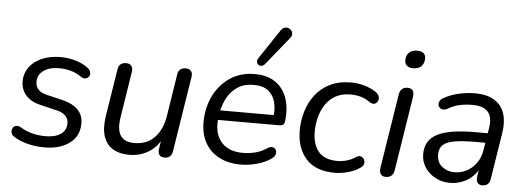

<svg xmlns="http://www.w3.org/2000/svg" viewBox="-50 -908 2899 1059"><g transform="rotate(5 1399.5 -378.5)"><path d="M222.8 8.9Q174.8 8.9 131.3 -2.4Q87.9 -13.8 56.5 -33Q43.8 -39.8 39.2 -50.4Q34.7 -60.9 36.2 -70.9Q37.7 -80.9 44.3 -87.9Q51 -95 61.5 -96.1Q72 -97.3 85.2 -89.9Q116.7 -70.7 152 -61.9Q187.2 -53.1 224.4 -53.1Q278.3 -53.1 308.9 -74.6Q339.4 -96 339.4 -134.6Q339.4 -159.9 322.5 -176.6Q305.6 -193.3 274.4 -200.4L179.7 -223.1Q130 -234.7 101.4 -266.4Q72.7 -298.1 72.7 -343.9Q72.7 -387.3 96.9 -421.4Q121.1 -455.5 166.1 -475.4Q211.1 -495.3 272 -495.3Q312.3 -495.3 353 -483.4Q393.7 -471.5 421 -450.9Q432.7 -442.5 437.4 -431.9Q442 -421.4 439.7 -411.9Q437.5 -402.4 430.6 -396.3Q423.7 -390.3 413.3 -389.6Q402.8 -388.9 390.1 -397.3Q365.1 -415.6 334 -424.4Q302.9 -433.3 268.7 -433.3Q213.3 -433.3 181.2 -410Q149.1 -386.7 149.1 -347.7Q149.1 -323.9 163.8 -306.6Q178.5 -289.4 209.3 -281.7L304 -259Q357.1 -246 386.5 -216.4Q415.9 -186.7 415.9 -140.4Q415.9 -70.3 362.9 -30.7Q309.9 8.9 222.8 8.9Z M691.5 8.9Q639.5 8.9 603.1 -12.8Q566.6 -34.5 551.4 -79.2Q536.1 -123.9 546.6 -192.8L588.3 -454.9Q594.1 -493.3 632.9 -493.3Q652.8 -493.3 662.3 -481.4Q671.7 -469.5 668.3 -447.6L628.1 -192.7Q617.4 -125 639.2 -91.6Q661 -58.3 715.6 -58.3Q785.9 -58.3 828.3 -103.2Q870.7 -148.2 882.3 -223.3L918.5 -454.9Q924.3 -493.3 963.2 -493.3Q983.5 -493.3 992.7 -481.7Q1002 -470.1 998.6 -448.7L932.7 -31.9Q926.8 6.9 888.5 6.9Q869.6 6.9 860.6 -4Q851.7 -15 854.6 -36.9L867.8 -124.2L876.9 -111.5Q852.5 -53.9 804.1 -22.5Q755.8 8.9 691.5 8.9Z M1311.9 8.9Q1242.7 8.9 1191.9 -17.2Q1141.1 -43.4 1113.8 -91.6Q1086.4 -139.7 1086.4 -205.6Q1086.4 -285 1118 -350.5Q1149.6 -416.1 1207.9 -455.7Q1266.3 -495.3 1345.8 -495.3Q1403.1 -495.3 1441.7 -475.1Q1480.3 -454.9 1503 -420.7Q1525.7 -386.5 1532.9 -343.1Q1540.1 -299.7 1534.6 -254.3Q1532.6 -237 1525.7 -231.3Q1518.8 -225.5 1504.4 -225.5H1148.8L1156.7 -279H1485.4L1467.4 -265.6Q1474.4 -313 1464.1 -351.1Q1453.8 -389.3 1425 -412.2Q1396.3 -435.2 1344.8 -435.2Q1290.7 -435.2 1254.6 -410.7Q1218.6 -386.2 1198.4 -348.3Q1178.2 -310.5 1171.1 -269.2L1167.2 -245.1Q1153.1 -159.9 1193 -108.1Q1233 -56.4 1316 -56.4Q1352.4 -56.4 1386 -65Q1419.6 -73.6 1449.8 -93.9Q1463.5 -102.8 1474 -102.4Q1484.6 -101.9 1491.2 -95.6Q1497.9 -89.3 1499.6 -79.8Q1501.3 -70.2 1496.7 -59.4Q1492 -48.7 1480.3 -40.3Q1446.3 -16.2 1400.2 -3.7Q1354 8.9 1311.9 8.9ZM1521.6 -709.8 1396.7 -555.3Q1388.4 -545 1378.4 -543.8Q1368.4 -542.5 1360.8 -547.6Q1353.3 -552.8 1351.3 -562.5Q1349.3 -572.3 1356.7 -583.5L1464.4 -745.3Q1473.7 -759.6 1485.2 -763.5Q1496.7 -767.5 1507 -764.3Q1517.2 -761.2 1524.1 -752.6Q1530.9 -744.1 1531.1 -732.8Q1531.4 -721.5 1521.6 -709.8Z M1832.3 8.9Q1724.3 8.9 1671.7 -51Q1619 -110.9 1619 -207.2Q1619 -260.6 1634.1 -312.1Q1649.3 -363.6 1680.9 -404.9Q1712.5 -446.2 1761.8 -470.8Q1811.2 -495.3 1879 -495.3Q1916.6 -495.3 1952.4 -484.9Q1988.2 -474.6 2014.1 -457.4Q2028.3 -448.5 2033.9 -437.5Q2039.6 -426.4 2037.9 -415.7Q2036.2 -404.9 2029.5 -397.6Q2022.9 -390.3 2013.2 -388.9Q2003.4 -387.6 1991.7 -395Q1966.5 -413.3 1939.8 -421.2Q1913 -429 1881.7 -429Q1833.4 -429 1799.1 -410.1Q1764.9 -391.2 1743.5 -358.9Q1722.1 -326.7 1712 -287.6Q1701.9 -248.5 1701.9 -207.6Q1701.9 -139.5 1734.6 -98.4Q1767.4 -57.3 1841.9 -57.3Q1865.6 -57.3 1891.9 -64.7Q1918.2 -72.1 1943.8 -89.3Q1954 -95.8 1963.9 -94.4Q1973.7 -93 1980.3 -86.2Q1986.9 -79.4 1989.1 -69.9Q1991.4 -60.3 1987.5 -50.3Q1983.6 -40.3 1972 -32.5Q1944.9 -12.8 1906.2 -1.9Q1867.5 8.9 1832.3 8.9Z M2113.4 6.9Q2094.5 6.9 2085.7 -5.7Q2077 -18.3 2080.4 -40.6L2145.8 -453Q2152.5 -493.3 2192.3 -493.3Q2211.3 -493.3 2220 -480.9Q2228.7 -468.5 2225.3 -445.7L2159.9 -33.3Q2153.2 6.9 2113.4 6.9ZM2211.5 -603.3Q2188.1 -603.3 2176.1 -615Q2164.1 -626.8 2165.5 -647.8Q2167.4 -674.3 2183.6 -688.1Q2199.8 -701.9 2227.2 -701.9Q2250.6 -701.9 2262.8 -690.5Q2275.1 -679 2273.2 -657.5Q2271.3 -631.4 2255.4 -617.4Q2239.4 -603.3 2211.5 -603.3Z M2468.4 8.9Q2426 8.9 2389.5 -10Q2353.1 -28.9 2330.8 -61.8Q2308.6 -94.8 2308.6 -137.3Q2308.6 -213.8 2374.3 -247.9Q2440 -282 2583.6 -282H2664.1L2655.8 -228.6H2594.9Q2517.9 -228.6 2473.3 -220.7Q2428.8 -212.9 2409.8 -193.9Q2390.8 -174.9 2390.8 -142.1Q2390.8 -98.1 2420.2 -74.9Q2449.5 -51.6 2488.3 -51.6Q2524.5 -51.6 2556.1 -68Q2587.7 -84.4 2609.9 -115.5Q2632.1 -146.6 2638.7 -190.1L2658.3 -311.7Q2667.8 -369.8 2643.2 -400.1Q2618.6 -430.4 2555.2 -430.4Q2518.5 -430.4 2485.1 -423.2Q2451.7 -415.9 2419.2 -396.6Q2406.1 -389.7 2395 -391.1Q2384 -392.5 2376.9 -399.5Q2369.8 -406.6 2368.8 -416.6Q2367.8 -426.6 2373.8 -436.9Q2379.9 -447.2 2395 -455Q2433.3 -476.2 2477.5 -485.7Q2521.6 -495.3 2563.8 -495.3Q2632.2 -495.3 2672.6 -469.7Q2713.1 -444.2 2728.1 -398.2Q2743 -352.1 2733 -290.3L2692.2 -33.3Q2686.4 6.9 2648 6.9Q2630.1 6.9 2621.6 -5Q2613.1 -16.9 2616 -38.7L2628.7 -119.8L2637.3 -110.4Q2623.8 -69.8 2597.2 -43.2Q2570.7 -16.7 2537 -3.9Q2503.4 8.9 2468.4 8.9Z"/></g></svg>

Font: Nunito Variable Extra Light
Style: Italic
Weight: 200
Italic angle: -9°
Designer: Vernon Adams
Foundry: Vernon Adams
Version: Version 3.602